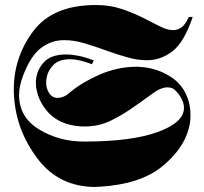

<svg xmlns="http://www.w3.org/2000/svg" viewBox="-20 -728 812 765"><path d="M748 -661Q714 -560 667.5 -524Q621 -488 566 -488Q529 -488 489.5 -499Q450 -510 411 -524L405 -526Q402 -527 400 -528Q358 -543 316.5 -555.5Q275 -568 237 -568Q188 -569 145 -538Q102 -507 71 -424Q64 -405 60 -386Q56 -367 56 -350Q56 -261 135.5 -212.5Q215 -164 315 -164Q504 -164 608.5 -202Q713 -240 713 -298Q713 -313 706 -329Q699 -345 685 -361Q677 -371 668 -375.5Q659 -380 648 -380Q621 -380 588 -355.5Q555 -331 513 -302Q473 -273 424 -248.5Q375 -224 317 -224Q300 -224 281.5 -226.5Q263 -229 244 -235Q195 -251 164.5 -289Q134 -327 126 -370Q124 -377 123.5 -384Q123 -391 123 -398Q123 -443 152 -477Q181 -511 243 -511Q266 -511 293.5 -505.5Q321 -500 354 -487L346 -472Q321 -482 299 -487Q277 -492 259 -492Q213 -492 190.5 -467Q168 -442 165 -412Q164 -410 164 -407V-402Q163 -377 175.5 -357.5Q188 -338 210 -338Q221 -338 233.5 -343Q246 -348 260 -361Q307 -400 376.5 -430.5Q446 -461 520 -462H530Q536 -462 542 -461Q575 -459 607 -448Q639 -437 669 -416Q703 -391 721 -353Q739 -315 739 -271Q739 -258 737.5 -244Q736 -230 732 -216Q711 -134 625 -64Q539 6 378 16H369Q365 16 361 17Q215 17 129.5 -96Q44 -209 36 -345Q35 -352 35 -358V-372Q35 -501 113 -604.5Q191 -708 362 -708Q418 -708 464 -692.5Q510 -677 548 -658Q586 -639 616 -623.5Q646 -608 670 -608Q689 -608 704 -619.5Q719 -631 732 -660Z"/></svg>

Font: Fette UNZ Fraktur
Style: Regular
Weight: 900
Foundry: UNZ1 Extensions by Catfonts.de
Version: Version 0.000 2012 initial release